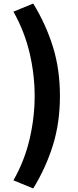

<svg xmlns="http://www.w3.org/2000/svg" viewBox="-20 -861 440 1086"><path d="M56 159Q119 48 147.5 -74.5Q176 -197 176 -318Q176 -439 147.5 -561Q119 -683 56 -795L168 -841Q240 -723 279.5 -596Q319 -469 319 -318Q319 -167 279.5 -40Q240 87 168 205Z"/></svg>

Font: Kinto Sans Black
Style: Regular
Weight: 900
Designer: Authors: Ryoko NISHIZUKA  (kana & ideographs); Paul D. Hunt (Latin, Greek & Cyrillic); Wenlong ZHANG  (bopomofo); Sandol
Foundry: Adobe Systems Incorporated, ookami Inc.
Version: Version 0.001